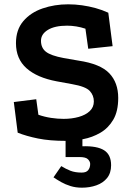

<svg xmlns="http://www.w3.org/2000/svg" viewBox="-20 -631 608 890"><path d="M285 22Q210 22 156 11Q102 0 62 -16L44 -158L148 -171L158 -99Q187 -89 217 -84.5Q247 -80 275 -80Q313 -80 345 -89Q377 -98 396 -116Q415 -134 415 -161Q415 -189 396 -209.5Q377 -230 314 -241L243 -254Q152 -271 103 -314.5Q54 -358 54 -431Q54 -493 88 -533Q122 -573 177.5 -592Q233 -611 296 -611Q328 -611 360 -606.5Q392 -602 423 -593.5Q454 -585 482 -572L502 -417L389 -405L376 -498Q355 -505 333.5 -508.5Q312 -512 291 -512Q234 -512 202 -492.5Q170 -473 170 -442Q170 -409 193 -391Q216 -373 275 -362L344 -350Q445 -335 486.5 -291.5Q528 -248 528 -177Q528 -115 505 -76Q482 -37 445 -15.5Q408 6 365.5 14Q323 22 285 22ZM360 239Q331 239 307 231.5Q283 224 263.5 213Q244 202 228 191L264 139Q285 152 306.5 160.5Q328 169 359 169Q380 169 389 157.5Q398 146 398 129Q398 118 388 107.5Q378 97 349 97H284V0H362V47Q430 45 462.5 65.5Q495 86 495 135Q495 171 476.5 194Q458 217 427 228Q396 239 360 239Z"/></svg>

Font: Podkova ExtraBold
Style: Regular
Weight: 800
Designer: Ilya Yudin
Foundry: Cyreal (www.cyreal.org)
Version: Version 2.103